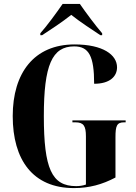

<svg xmlns="http://www.w3.org/2000/svg" viewBox="-20 -951 696 981"><path d="M186 -781V-771H195C235 -797 299 -839 344 -875C389 -839 454 -797 493 -771H502V-781C469 -819 419 -886 388 -931H300C269 -886 220 -819 186 -781ZM358 10C435 10 502 -8 570 -44V-250C570 -308 577 -326 614 -326H622V-336H350V-326H365C407 -326 419 -308 419 -254V-8C402 -2 384 0 369 0C244 0 204 -90 204 -358C204 -618 246 -714 359 -714C435 -714 461 -663 461 -523C542 -523 578 -561 578 -607C578 -671 506 -724 361 -724C154 -724 45 -578 45 -358C45 -135 147 10 358 10Z"/></svg>

Font: Noto Serif Display ExtraCondensed ExtraBold
Style: Regular
Weight: 800
Width: 2
Designer: Monotype Design Team
Foundry: Monotype Imaging Inc.
Version: Version 2.009